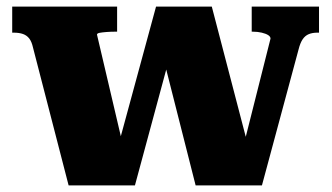

<svg xmlns="http://www.w3.org/2000/svg" viewBox="-20 -561 1005 582"><path d="M499 -406 468 -413 573 1H774L885 -411Q890 -431 897.5 -442Q905 -453 916 -457.5Q927 -462 942 -462H947V-541H743V-465H746Q761 -465 773.5 -462Q786 -459 793 -454.5Q800 -450 800 -444L709 -83L742 -81L622 -541H453L328 -81H362L274 -456Q274 -460 282 -461.5Q290 -463 303 -464Q316 -465 330 -465H335V-541H17V-462H22Q38 -462 49.5 -458Q61 -454 68.5 -444.5Q76 -435 80 -417L188 1H389Z"/></svg>

Font: Roboto Serif 20pt ExtraBold
Style: Regular
Weight: 800
Version: Version 1.008